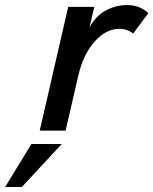

<svg xmlns="http://www.w3.org/2000/svg" viewBox="-138 -515 604 757"><path d="M18.6 0 130.9 -487.8H233.9L214.8 -406.7Q240.7 -453.6 280.3 -474.4Q319.8 -495.1 361.8 -495.1Q412.6 -495.1 446.8 -463.4L387.2 -382.8Q363.8 -401.4 332 -401.4Q280.3 -401.4 235.1 -351.1Q189.9 -300.8 170.4 -215.3L120.6 0ZM-117.7 222.2 -14.2 52.7H105.5L-51.8 222.2Z"/></svg>

Font: HK Grotesk SemiBold Italic
Style: Regular
Weight: 600
Italic angle: -13°
Designer: Alfredo Marco Pradil and Stefan Peev
Foundry: Hanken Design Co.
Version: Version 1.000;PS 001.000;hotconv 1.0.88;makeotf.lib2.5.64775